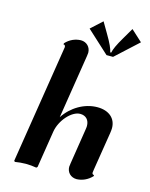

<svg xmlns="http://www.w3.org/2000/svg" viewBox="-101 -706 605 776"><g transform="rotate(15 201.5 -317.5)"><path d="M282.2 -510.7H309.6L403.3 -596.7L356.4 -639.6L330.1 -594.7C309.3 -559.6 300.8 -540 297.9 -525.4H293.9C291 -540 282.5 -559.6 261.7 -594.7L235.4 -639.6L188.5 -596.7ZM32.5 -2 35.9 2C50 -0.2 65.7 -2 81.3 -2C95.9 -2 111.6 -0.5 125.7 2L130.1 -2L154.5 -156.2C162.4 -205.1 205.8 -253.9 241.5 -253.9C265.6 -253.9 280 -238 280 -213.4C280 -209.7 279.3 -203.4 278.1 -196.3L255.1 -49.8C254.2 -43.5 253.4 -38.6 253.4 -35.9C253.4 -12.5 270.5 4.9 295.2 4.9C318.8 3.9 340.8 -5.9 358.4 -24.4L359.1 -29.3C354 -29.3 350.8 -32.2 350.8 -37.1C350.8 -38.1 351.3 -42.7 352.5 -50.3L378.2 -210.9C379.4 -218.5 380.1 -226.6 380.1 -231.2C380.1 -271.7 350.3 -297.9 302 -297.9C247.3 -297.9 194.8 -265.9 164.6 -219.5L207 -487.3C208 -494.1 208.5 -498.3 208.5 -500.7C208.5 -523.9 191.4 -542 167 -542C143.3 -541.3 121.1 -531.5 103.8 -512.7L102.8 -507.8C108.2 -507.8 111.1 -504.4 111.1 -498Z"/></g></svg>

Font: RisaltypS01
Style: Medium
Weight: 500
Italic angle: -9°
Designer: gluk
Foundry: gluk
Version: Version 0.24